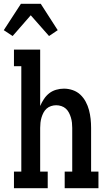

<svg xmlns="http://www.w3.org/2000/svg" viewBox="-48 -998 568 1018"><path d="M212 -807 115 -917 19 -807 -28 -838 63 -978H168L258 -838ZM26 0V-88H65V-647H26V-735H165V-436Q173 -455 185 -473Q197 -491 213 -503.5Q229 -516 249.5 -522Q270 -528 291 -528Q315 -528 338 -520Q361 -512 378 -496Q395 -480 406.5 -458.5Q418 -437 424 -414Q430 -391 432.5 -367.5Q435 -344 435 -320V-88H474V0H295V-88H335V-320Q335 -334 333.5 -347.5Q332 -361 328 -374.5Q324 -388 317.5 -400.5Q311 -413 301 -422Q291 -431 277.5 -435.5Q264 -440 250 -440Q236 -440 222.5 -435.5Q209 -431 199 -422Q189 -413 182.5 -400.5Q176 -388 172 -374.5Q168 -361 166.5 -347.5Q165 -334 165 -320V-88H205V0Z"/></svg>

Font: Iosevka Curly Slab Semibold
Style: Regular
Weight: 600
Monospace: yes
Designer: Belleve Invis
Foundry: Belleve Invis
Version: Version 22.1.2; ttfautohint (v1.8.4)